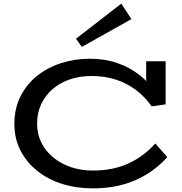

<svg xmlns="http://www.w3.org/2000/svg" viewBox="-20 -1023 1003 1056"><path d="M490 13Q400 13 322 -11.5Q244 -36 185 -83Q126 -130 92.5 -195.5Q59 -261 59 -342Q59 -425 92 -491.5Q125 -558 182.5 -604.5Q240 -651 315 -675.5Q390 -700 474 -700Q556 -700 624.5 -676.5Q693 -653 746.5 -611Q800 -569 837 -512L784 -526V-686H891V-449L814 -438Q778 -490 728.5 -527.5Q679 -565 618 -585Q557 -605 482 -605Q419 -605 364.5 -586.5Q310 -568 269.5 -533Q229 -498 206.5 -450Q184 -402 184 -343Q184 -285 208 -237.5Q232 -190 274 -156Q316 -122 371 -103.5Q426 -85 490 -85Q552 -85 603.5 -96.5Q655 -108 697 -129Q739 -150 773 -176.5Q807 -203 834 -234L900 -159Q870 -125 830 -94Q790 -63 739 -38.5Q688 -14 626 -0.5Q564 13 490 13ZM430 -765 398 -810 647 -1003 703 -918Z"/></svg>

Font: BioRhyme SemiExpanded Medium
Style: Regular
Weight: 500
Width: 6
Designer: Aoife Mooney
Foundry: Aoife Mooney Type
Version: Version 1.600;gftools[0.9.33]